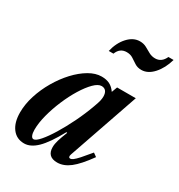

<svg xmlns="http://www.w3.org/2000/svg" viewBox="-193 -945 1005 1081"><g transform="rotate(30 309.5 -404.0)"><path d="M124.5 10.5Q75 10.5 46.5 -27.2Q18 -65 18 -130Q18 -183.5 36 -240.2Q54 -297 84.8 -349.5Q115.5 -402 154.2 -443.8Q193 -485.5 234.8 -510Q276.5 -534.5 316 -534.5Q347 -534.5 368.8 -523.5Q390.5 -512.5 407.5 -488L421 -524.5H542.5L384.5 -67.5Q381 -57.5 383 -51.5Q385 -45.5 392.5 -45.5Q400.5 -45.5 411.2 -53.5Q422 -61.5 440.8 -82.2Q459.5 -103 491.5 -142L514.5 -125.5Q461.5 -51.5 421.2 -20.5Q381 10.5 339.5 10.5Q274.5 10.5 274.5 -52.5Q274.5 -73 282 -98Q289.5 -123 305.5 -162.5L300 -164Q249 -70.5 207.5 -30Q166 10.5 124.5 10.5ZM159 -36.5Q173.5 -36.5 198.8 -65.5Q224 -94.5 253.5 -142.8Q283 -191 311.8 -250Q340.5 -309 362 -368.5Q373 -398 376.5 -413.2Q380 -428.5 380 -441Q380 -464 370.2 -476Q360.5 -488 342 -488Q320 -488 292.8 -460.8Q265.5 -433.5 238 -388.8Q210.5 -344 187.8 -290.5Q165 -237 151 -183.5Q137 -130 137 -86.5Q137 -63.5 142.8 -50Q148.5 -36.5 159 -36.5ZM489 -678Q464 -678 446.2 -689.5Q428.5 -701 411 -712.5Q393.5 -724 369.5 -724Q325 -724 308 -679H277.5Q291.5 -738.5 326.2 -776.2Q361 -814 403.5 -814Q427.5 -814 446.2 -803.8Q465 -793.5 483.2 -783.2Q501.5 -773 524 -773Q565.5 -773 585.5 -817.5H619Q602 -757 566.5 -717.5Q531 -678 489 -678Z"/></g></svg>

Font: Libre Caslon Condensed
Style: Italic
Weight: 400
Italic angle: -22.583°
Designer: Pablo Impallari, Rodrigo Fuenzalida, Katja Schimmel, Ertekin Erdin
Foundry: Pablo Impallari, Rodrigo Fuenzalida
Version: Version 2.000;gftools[0.9.33]